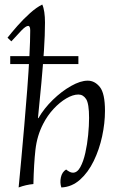

<svg xmlns="http://www.w3.org/2000/svg" viewBox="-20 -810 525 845"><path d="M62 15Q67 -36 73.5 -107.5Q80 -179 87 -259Q94 -339 100 -418Q106 -497 109.5 -564.5Q113 -632 113 -676Q113 -696 104 -696Q94 -696 75 -676.5Q56 -657 30 -628L13 -644Q31 -667 57 -696.5Q83 -726 112 -752Q141 -778 166 -790Q172 -777 175 -756.5Q178 -736 178 -711Q178 -657 173.5 -588.5Q169 -520 162 -444Q155 -368 147 -290H149Q174 -333 212.5 -370.5Q251 -408 292.5 -431.5Q334 -455 366 -455Q397 -455 419.5 -427Q442 -399 442 -322Q442 -268 429.5 -210Q417 -152 392.5 -101.5Q368 -51 332 -19Q296 13 250 15Q243 -6 248 -29.5Q253 -53 271 -64Q277 -59 285 -54.5Q293 -50 301 -50Q320 -50 333.5 -74.5Q347 -99 355.5 -137Q364 -175 368 -216Q372 -257 372 -291Q372 -354 359 -374Q346 -394 325 -394Q301 -394 272 -377Q243 -360 216 -331Q189 -302 170 -265Q143 -213 136 -151Q129 -89 127 0Q94 3 62 15ZM325 -528H25V-563H325Z"/></svg>

Font: Bona Nova SC
Style: Italic
Weight: 400
Italic angle: -4°
Designer: Mateusz Machalski
Foundry: Capitalics
Version: Version 4.001; ttfautohint (v1.8.4.7-5d5b)